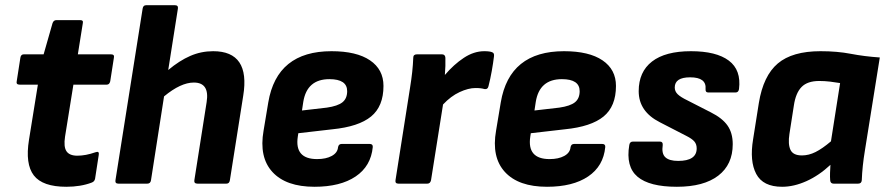

<svg xmlns="http://www.w3.org/2000/svg" viewBox="-20 -703 3396 735"><path d="M234 12Q143 12 109.5 -31.5Q76 -75 91 -168L125 -379H55Q41 -379 44 -392L58 -482Q60 -495 71 -495H147L181 -614Q185 -626 196 -626H287Q300 -626 297 -614L278 -495H405Q419 -495 416 -482L402 -392Q399 -379 389 -379H261L229 -180Q223 -141 234.5 -124Q246 -107 276 -107Q308 -107 345 -120Q361 -126 358 -110L344 -19Q342 -8 331 -4Q310 4 285.5 8Q261 12 234 12Z M433 0Q420 0 422 -13L526 -670Q528 -683 539 -683H650Q663 -683 661 -670L624 -435Q667 -471 708.5 -489Q750 -507 796 -507Q939 -507 911 -336L860 -13Q858 0 847 0H736Q722 0 724 -13L771 -312Q783 -387 722 -387Q672 -387 608 -334L558 -13Q556 0 544 0Z M1184 12Q1075 12 1023 -44.5Q971 -101 989 -203L1007 -311Q1040 -507 1249 -507Q1345 -507 1396.5 -472Q1448 -437 1448 -374Q1448 -296 1400.5 -257Q1353 -218 1252 -208L1122 -193L1120 -180Q1107 -94 1194 -94Q1228 -94 1250 -106Q1272 -118 1274 -139Q1276 -152 1288 -152H1395Q1408 -152 1407 -140Q1400 -67 1341.5 -27.5Q1283 12 1184 12ZM1136 -280 1231 -291Q1273 -297 1291 -311.5Q1309 -326 1309 -354Q1309 -400 1241 -400Q1155 -400 1141 -313Z M1505 0Q1492 0 1494 -13L1550 -369Q1555 -400 1558 -427.5Q1561 -455 1562 -482Q1562 -495 1576 -495H1672Q1684 -495 1685 -482Q1686 -452 1683 -416Q1717 -456 1755.5 -481.5Q1794 -507 1834 -507Q1855 -507 1864 -503Q1873 -500 1871 -487Q1868 -462 1862.5 -431Q1857 -400 1850 -373Q1847 -360 1835 -362Q1828 -364 1820 -365Q1812 -366 1800 -366Q1773 -366 1739.5 -350.5Q1706 -335 1676 -303L1630 -13Q1627 0 1616 0Z M2074 12Q1965 12 1913 -44.5Q1861 -101 1879 -203L1897 -311Q1930 -507 2139 -507Q2235 -507 2286.5 -472Q2338 -437 2338 -374Q2338 -296 2290.5 -257Q2243 -218 2142 -208L2012 -193L2010 -180Q1997 -94 2084 -94Q2118 -94 2140 -106Q2162 -118 2164 -139Q2166 -152 2178 -152H2285Q2298 -152 2297 -140Q2290 -67 2231.5 -27.5Q2173 12 2074 12ZM2026 -280 2121 -291Q2163 -297 2181 -311.5Q2199 -326 2199 -354Q2199 -400 2131 -400Q2045 -400 2031 -313Z M2571 12Q2466 12 2420.5 -26.5Q2375 -65 2389 -148Q2391 -161 2403 -161H2506Q2518 -161 2517 -148Q2512 -115 2527 -101Q2542 -87 2576 -87Q2647 -87 2647 -135Q2647 -151 2638 -161.5Q2629 -172 2607 -183L2506 -235Q2425 -276 2425 -354Q2425 -428 2476 -467.5Q2527 -507 2625 -507Q2722 -507 2770 -471Q2818 -435 2809 -362Q2807 -349 2796 -349H2691Q2680 -349 2681 -362Q2685 -407 2622 -407Q2563 -407 2563 -368Q2563 -353 2574.5 -342Q2586 -331 2611 -319L2701 -273Q2745 -251 2765 -222.5Q2785 -194 2785 -151Q2785 -73 2729.5 -30.5Q2674 12 2571 12Z M2974 12Q2901 12 2875 -37Q2849 -86 2863 -170L2885 -309Q2902 -413 2957.5 -460Q3013 -507 3121 -507Q3185 -507 3237 -497Q3289 -487 3348 -483L3291 -127Q3286 -97 3283 -68.5Q3280 -40 3279 -13Q3278 0 3265 0H3171Q3159 0 3158 -13Q3157 -26 3157.5 -41.5Q3158 -57 3159 -72Q3115 -31 3067 -9.5Q3019 12 2974 12ZM3050 -108Q3076 -108 3102 -121Q3128 -134 3161 -162L3196 -385Q3179 -388 3158 -390.5Q3137 -393 3116 -393Q3071 -393 3048.5 -370Q3026 -347 3019 -299L3002 -190Q2996 -151 3006 -129.5Q3016 -108 3050 -108Z"/></svg>

Font: Sofia Sans ExtraBold
Style: Italic
Weight: 800
Italic angle: -9°
Designer: Botio Nikoltchev, Ani Petrova
Foundry: lettersoup
Version: Version 4.100; ttfautohint (v1.8.4.7-5d5b)